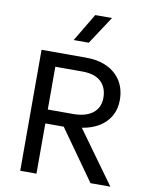

<svg xmlns="http://www.w3.org/2000/svg" viewBox="-100 -1021 858 1094"><g transform="rotate(10 328.5 -474.0)"><path d="M94 0V-700H352Q423 -700 474.8 -675Q526.5 -650 554.8 -603.8Q583 -557.5 583 -495Q583 -442.5 560 -402.2Q537 -362 495 -336.5Q453 -311 397 -302.5L615.5 0H500.5L294.5 -290.5H188V0ZM188 -371H334Q407 -371 447.8 -402.5Q488.5 -434 488.5 -491.5Q488.5 -550.5 452.5 -584.5Q416.5 -618.5 343.5 -618.5H188ZM264.5 -786.5 361 -948H458L352 -786.5Z"/></g></svg>

Font: Geologica Thin Roman Light
Style: Regular
Weight: 300
Version: Version 1.010;gftools[0.9.28]